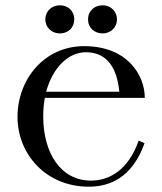

<svg xmlns="http://www.w3.org/2000/svg" viewBox="-20 -689 611 724"><path d="M315 15C395 15 479 -20 525 -149L503 -159C462 -42 387 -8 323 -8C209 -8 143 -112 143 -250C143 -275 145 -298 149 -320H526C526 -405 461 -515 297 -515C147 -515 46 -390 46 -248C46 -109 152 15 315 15ZM206 -563C236 -563 260 -584 260 -616C260 -648 236 -669 206 -669C176 -669 151 -648 151 -616C151 -584 176 -563 206 -563ZM367 -563C396 -563 421 -584 421 -616C421 -648 396 -669 367 -669C336 -669 312 -648 312 -616C312 -584 336 -563 367 -563ZM154 -343C179 -435 238 -492 304 -492C366 -492 419 -456 430 -343Z"/></svg>

Font: Sprat
Style: Regular
Weight: 400
Designer: Ethan Nakache
Foundry: Collletttivo
Version: Version 2.000;Glyphs 3.2 (3217)